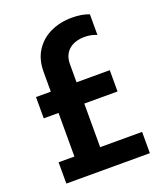

<svg xmlns="http://www.w3.org/2000/svg" viewBox="-133 -802 758 890"><g transform="rotate(-20 246.0 -357.0)"><path d="M40 -105H118V-320H45V-425H118V-523Q118 -584 146 -627Q174 -670 221.5 -692Q269 -714 327 -714Q375 -714 411 -700V-598Q384 -610 352 -610Q303 -610 274 -585Q245 -560 245 -514V-425H409V-320H245V-105H452V0H40Z"/></g></svg>

Font: Prompt Medium
Style: Regular
Weight: 500
Designer: Katatrad Team
Foundry: CadsonDemak
Version: Version 1.000